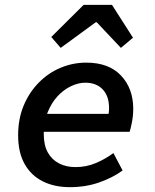

<svg xmlns="http://www.w3.org/2000/svg" viewBox="-20 -762 640 794"><path d="M269 12Q205 12 157 -12Q109 -36 82 -83.5Q55 -131 55 -203Q55 -270 77.5 -324.5Q100 -379 139.5 -419.5Q179 -460 230 -481.5Q281 -503 337 -503Q430 -503 480.5 -449.5Q531 -396 531 -312Q531 -284 525.5 -256Q520 -228 516 -217H136L148 -291H461L425 -273Q428 -283 429.5 -294Q431 -305 431 -315Q431 -365 404.5 -392.5Q378 -420 333 -420Q304 -420 273.5 -405.5Q243 -391 218 -364Q193 -337 177 -297.5Q161 -258 161 -208Q161 -161 178 -131Q195 -101 224.5 -86Q254 -71 292 -71Q337 -71 376 -87.5Q415 -104 449 -129L487 -57Q446 -27 390 -7.5Q334 12 269 12ZM231 -564 192 -609 326 -742H443L530 -606L480 -564L380 -670H376Z"/></svg>

Font: Source Code Pro SemiBold
Style: Italic
Weight: 600
Italic angle: -11°
Monospace: yes
Designer: Paul D. Hunt, Teo Tuominen
Foundry: Adobe Systems Incorporated
Version: Version 1.016;hotconv 1.0.116;makeotfexe 2.5.65601